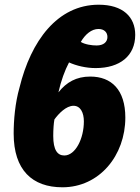

<svg xmlns="http://www.w3.org/2000/svg" viewBox="-20 -785 594 815"><path d="M245 10C402 10 512 -125 512 -286C512 -404 453 -460 363 -460C304 -460 262 -436 228 -393C239 -442 255 -486 273 -520C304 -506 345 -496 386 -496C489 -496 554 -548 554 -637C554 -713 502 -765 399 -765C223 -765 111 -610 63 -414C44 -348 38 -274 38 -218C38 -63 117 10 245 10ZM390 -592C370 -592 341 -596 323 -607C342 -640 369 -662 398 -662C422 -662 436 -648 436 -628C436 -607 420 -592 390 -592ZM253 -125C224 -125 206 -148 206 -208C206 -236 208 -262 211 -278C229 -303 261 -336 292 -336C322 -336 336 -306 336 -270C336 -196 300 -125 253 -125Z"/></svg>

Font: Noto Sans UI SemiCondensed Black
Style: Italic
Weight: 900
Width: 4
Italic angle: -372°
Designer: Monotype Design Team
Foundry: Monotype Imaging Inc.
Version: Version 1.901